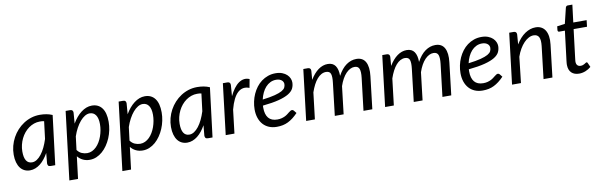

<svg xmlns="http://www.w3.org/2000/svg" viewBox="-52 -1192 5916 1885"><g transform="rotate(-10 2906.0 -250.0)"><path d="M376.5 -444.5Q365.5 -447 354.8 -447.8Q344 -448.5 333.5 -448.5Q303.5 -448.5 275.5 -438.8Q247.5 -429 223 -411.5Q198.5 -394 178.5 -369.8Q158.5 -345.5 144.2 -316.5Q130 -287.5 122 -254.8Q114 -222 114 -187.5Q114 -67 191 -67Q215.5 -67 239 -82.2Q262.5 -97.5 283.8 -124.8Q305 -152 323 -189.2Q341 -226.5 355 -271ZM342.5 -133.5Q324.5 -101.5 303.8 -75.5Q283 -49.5 259.8 -31.2Q236.5 -13 210.8 -3Q185 7 157.5 7Q127.5 7 103 -4.8Q78.5 -16.5 61.2 -39.2Q44 -62 34.5 -95.2Q25 -128.5 25 -171.5Q25 -216.5 36.2 -259.2Q47.5 -302 68.2 -340Q89 -378 118 -409.8Q147 -441.5 182.8 -464.8Q218.5 -488 259.5 -500.8Q300.5 -513.5 345.5 -513.5Q378 -513.5 408.8 -508.2Q439.5 -503 469.5 -490L409 0H363Q345.5 0 339.2 -9Q333 -18 333 -31Z M640.5 -111Q659.5 -84.5 686 -73.2Q712.5 -62 740 -62Q766 -62 789 -73Q812 -84 831 -102.8Q850 -121.5 865 -146.8Q880 -172 890.2 -200.8Q900.5 -229.5 906 -260.2Q911.5 -291 911.5 -321Q911.5 -380.5 890 -411.5Q868.5 -442.5 829.5 -442.5Q805.5 -442.5 781 -427.8Q756.5 -413 733.8 -386.5Q711 -360 691.2 -323.5Q671.5 -287 657 -243.5ZM667.5 -369Q686.5 -402 709 -428.8Q731.5 -455.5 756.5 -474.5Q781.5 -493.5 808.2 -503.8Q835 -514 863 -514Q928 -514 963.8 -467Q999.5 -420 999.5 -329.5Q999.5 -288.5 991 -247.5Q982.5 -206.5 966.8 -169.2Q951 -132 928.8 -99.8Q906.5 -67.5 879.2 -43.8Q852 -20 820 -6.5Q788 7 753 7Q715.5 7 685 -7.8Q654.5 -22.5 633 -49.5L606 171.5H519.5L602 -507H646Q676 -507 676 -477Z M1169 -111Q1188 -84.5 1214.5 -73.2Q1241 -62 1268.5 -62Q1294.5 -62 1317.5 -73Q1340.5 -84 1359.5 -102.8Q1378.5 -121.5 1393.5 -146.8Q1408.5 -172 1418.8 -200.8Q1429 -229.5 1434.5 -260.2Q1440 -291 1440 -321Q1440 -380.5 1418.5 -411.5Q1397 -442.5 1358 -442.5Q1334 -442.5 1309.5 -427.8Q1285 -413 1262.2 -386.5Q1239.5 -360 1219.8 -323.5Q1200 -287 1185.5 -243.5ZM1196 -369Q1215 -402 1237.5 -428.8Q1260 -455.5 1285 -474.5Q1310 -493.5 1336.8 -503.8Q1363.5 -514 1391.5 -514Q1456.5 -514 1492.2 -467Q1528 -420 1528 -329.5Q1528 -288.5 1519.5 -247.5Q1511 -206.5 1495.2 -169.2Q1479.5 -132 1457.2 -99.8Q1435 -67.5 1407.8 -43.8Q1380.5 -20 1348.5 -6.5Q1316.5 7 1281.5 7Q1244 7 1213.5 -7.8Q1183 -22.5 1161.5 -49.5L1134.5 171.5H1048L1130.5 -507H1174.5Q1204.5 -507 1204.5 -477Z M1944.5 -444.5Q1933.5 -447 1922.8 -447.8Q1912 -448.5 1901.5 -448.5Q1871.5 -448.5 1843.5 -438.8Q1815.5 -429 1791 -411.5Q1766.5 -394 1746.5 -369.8Q1726.5 -345.5 1712.2 -316.5Q1698 -287.5 1690 -254.8Q1682 -222 1682 -187.5Q1682 -67 1759 -67Q1783.5 -67 1807 -82.2Q1830.5 -97.5 1851.8 -124.8Q1873 -152 1891 -189.2Q1909 -226.5 1923 -271ZM1910.5 -133.5Q1892.5 -101.5 1871.8 -75.5Q1851 -49.5 1827.8 -31.2Q1804.5 -13 1778.8 -3Q1753 7 1725.5 7Q1695.5 7 1671 -4.8Q1646.5 -16.5 1629.2 -39.2Q1612 -62 1602.5 -95.2Q1593 -128.5 1593 -171.5Q1593 -216.5 1604.2 -259.2Q1615.5 -302 1636.2 -340Q1657 -378 1686 -409.8Q1715 -441.5 1750.8 -464.8Q1786.5 -488 1827.5 -500.8Q1868.5 -513.5 1913.5 -513.5Q1946 -513.5 1976.8 -508.2Q2007.5 -503 2037.5 -490L1977 0H1931Q1913.5 0 1907.2 -9Q1901 -18 1901 -31Z M2235.5 -365.5Q2255.5 -408 2278.8 -439.2Q2302 -470.5 2327.5 -488.2Q2353 -506 2380 -509.8Q2407 -513.5 2435 -501.5L2419 -416Q2354 -442 2304.2 -397Q2254.5 -352 2223.5 -234.5L2195.5 0H2108.5L2169.5 -507H2213.5Q2244 -507 2244 -477Z M2689.5 -449.5Q2658 -449.5 2631.5 -436.5Q2605 -423.5 2584.5 -400.8Q2564 -378 2549.5 -347.2Q2535 -316.5 2527 -281Q2604 -290.5 2650.5 -302.8Q2697 -315 2722 -329.2Q2747 -343.5 2755 -360Q2763 -376.5 2763 -394.5Q2763 -403.5 2759 -413.2Q2755 -423 2746.2 -431Q2737.5 -439 2723.5 -444.2Q2709.5 -449.5 2689.5 -449.5ZM2830.5 -93.5Q2805 -67 2780.5 -48.2Q2756 -29.5 2730.8 -17Q2705.5 -4.5 2677.8 1.2Q2650 7 2618 7Q2574.5 7 2540 -7.5Q2505.5 -22 2481.5 -48.8Q2457.5 -75.5 2444.5 -113.5Q2431.5 -151.5 2431.5 -198.5Q2431.5 -237.5 2439.8 -276.2Q2448 -315 2463.8 -350Q2479.5 -385 2502.2 -415Q2525 -445 2554.2 -466.8Q2583.5 -488.5 2618.8 -501Q2654 -513.5 2694.5 -513.5Q2733 -513.5 2761 -502.5Q2789 -491.5 2807 -474.5Q2825 -457.5 2833.8 -437Q2842.5 -416.5 2842.5 -398Q2842.5 -365 2829 -337.2Q2815.5 -309.5 2779.5 -287.2Q2743.5 -265 2680.5 -248.5Q2617.5 -232 2518.5 -222Q2518.5 -216.5 2518.2 -211.2Q2518 -206 2518 -200.5Q2518 -133.5 2547.2 -98.2Q2576.5 -63 2635.5 -63Q2659.5 -63 2678.2 -68Q2697 -73 2711.8 -80.2Q2726.5 -87.5 2737.8 -96.2Q2749 -105 2758.2 -112.2Q2767.5 -119.5 2775.5 -124.5Q2783.5 -129.5 2791.5 -129.5Q2801 -129.5 2808.5 -121Z M2910.5 0 2971.5 -507H3015.5Q3046 -507 3046 -477L3039 -387Q3076.5 -449.5 3121.2 -481.8Q3166 -514 3215 -514Q3266.5 -514 3291 -478.8Q3315.5 -443.5 3315.5 -378Q3353 -447.5 3400.2 -480.8Q3447.5 -514 3500 -514Q3565 -514 3592 -464Q3619 -414 3608 -322.5L3570 0H3482L3520.5 -322.5Q3527.5 -382 3516.8 -411Q3506 -440 3468.5 -440Q3447 -440 3425.8 -429.2Q3404.5 -418.5 3384.5 -397.8Q3364.5 -377 3347.2 -346.2Q3330 -315.5 3316.5 -275.5V-275L3284 0H3196L3234 -322.5Q3241.5 -382 3232 -411Q3222.5 -440 3185 -440Q3161 -440 3138.8 -428Q3116.5 -416 3096.8 -393.2Q3077 -370.5 3060 -337.8Q3043 -305 3029 -264L2997.5 0Z M3697.5 0 3758.5 -507H3802.5Q3833 -507 3833 -477L3826 -387Q3863.5 -449.5 3908.2 -481.8Q3953 -514 4002 -514Q4053.5 -514 4078 -478.8Q4102.5 -443.5 4102.5 -378Q4140 -447.5 4187.2 -480.8Q4234.5 -514 4287 -514Q4352 -514 4379 -464Q4406 -414 4395 -322.5L4357 0H4269L4307.5 -322.5Q4314.5 -382 4303.8 -411Q4293 -440 4255.5 -440Q4234 -440 4212.8 -429.2Q4191.5 -418.5 4171.5 -397.8Q4151.5 -377 4134.2 -346.2Q4117 -315.5 4103.5 -275.5V-275L4071 0H3983L4021 -322.5Q4028.5 -382 4019 -411Q4009.5 -440 3972 -440Q3948 -440 3925.8 -428Q3903.5 -416 3883.8 -393.2Q3864 -370.5 3847 -337.8Q3830 -305 3816 -264L3784.5 0Z M4742 -449.5Q4710.5 -449.5 4684 -436.5Q4657.5 -423.5 4637 -400.8Q4616.5 -378 4602 -347.2Q4587.5 -316.5 4579.5 -281Q4656.5 -290.5 4703 -302.8Q4749.5 -315 4774.5 -329.2Q4799.5 -343.5 4807.5 -360Q4815.5 -376.5 4815.5 -394.5Q4815.5 -403.5 4811.5 -413.2Q4807.5 -423 4798.8 -431Q4790 -439 4776 -444.2Q4762 -449.5 4742 -449.5ZM4883 -93.5Q4857.5 -67 4833 -48.2Q4808.5 -29.5 4783.2 -17Q4758 -4.5 4730.2 1.2Q4702.5 7 4670.5 7Q4627 7 4592.5 -7.5Q4558 -22 4534 -48.8Q4510 -75.5 4497 -113.5Q4484 -151.5 4484 -198.5Q4484 -237.5 4492.2 -276.2Q4500.5 -315 4516.2 -350Q4532 -385 4554.8 -415Q4577.5 -445 4606.8 -466.8Q4636 -488.5 4671.2 -501Q4706.5 -513.5 4747 -513.5Q4785.5 -513.5 4813.5 -502.5Q4841.5 -491.5 4859.5 -474.5Q4877.5 -457.5 4886.2 -437Q4895 -416.5 4895 -398Q4895 -365 4881.5 -337.2Q4868 -309.5 4832 -287.2Q4796 -265 4733 -248.5Q4670 -232 4571 -222Q4571 -216.5 4570.8 -211.2Q4570.5 -206 4570.5 -200.5Q4570.5 -133.5 4599.8 -98.2Q4629 -63 4688 -63Q4712 -63 4730.8 -68Q4749.5 -73 4764.2 -80.2Q4779 -87.5 4790.2 -96.2Q4801.5 -105 4810.8 -112.2Q4820 -119.5 4828 -124.5Q4836 -129.5 4844 -129.5Q4853.5 -129.5 4861 -121Z M5090.5 -378.5Q5131 -445.5 5182 -479.8Q5233 -514 5287 -514Q5319 -514 5343.2 -501.2Q5367.5 -488.5 5382.8 -464Q5398 -439.5 5403.5 -403.8Q5409 -368 5403.5 -322.5L5365.5 0H5277L5315 -322.5Q5322 -382.5 5307.5 -411.2Q5293 -440 5254 -440Q5230 -440 5205.2 -427Q5180.5 -414 5157.5 -390Q5134.5 -366 5114.8 -332.2Q5095 -298.5 5081 -257L5052 0H4963L5024 -507H5068Q5098 -507 5098 -477Z M5527 -95.5Q5527 -98.5 5527 -103.2Q5527 -108 5527.8 -117Q5528.5 -126 5530.2 -140.5Q5532 -155 5535 -178.5L5566 -432H5509.5Q5502.5 -432 5498.2 -436.8Q5494 -441.5 5495 -451.5L5499 -487L5577 -497.5L5615 -654Q5617.5 -661.5 5622.8 -666.2Q5628 -671 5636 -671H5682.5L5661 -496.5H5794L5786.5 -432H5653L5622.5 -183Q5620 -162.5 5618.5 -150Q5617 -137.5 5616.2 -130Q5615.5 -122.5 5615.2 -119.5Q5615 -116.5 5615 -115Q5615 -89.5 5627 -77.2Q5639 -65 5659 -65Q5672.5 -65 5682.2 -68.8Q5692 -72.5 5699.5 -77Q5707 -81.5 5712 -85.2Q5717 -89 5720.5 -89Q5725 -89 5727.2 -87Q5729.5 -85 5731.5 -80.5L5750.5 -38Q5726 -16.5 5694.8 -4.2Q5663.5 8 5632 8Q5583.5 8 5555.8 -18.5Q5528 -45 5527 -95.5Z"/></g></svg>

Font: Lato 2
Style: Italic
Weight: 400
Italic angle: -7°
Designer: Lukasz Dziedzic with Adam Twardoch and Botio Nikoltchev
Foundry: tyPoland Lukasz Dziedzic
Version: Version 2.015; 2015-08-06; http://www.latofonts.com/